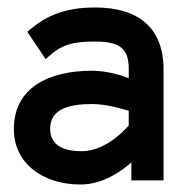

<svg xmlns="http://www.w3.org/2000/svg" viewBox="-20 -482 485 513"><path d="M17 -137C17 -46 94 11 195 11C255 11 305 -25 331 -48V0H417V-296C417 -407 351 -462 234 -462C152 -462 103 -439 60 -403L53 -397L102 -324L111 -332C145 -363 176 -371 234 -371C299 -371 324 -353 324 -298V-273C304 -281 266 -293 225 -293C114 -293 17 -250 17 -137ZM114 -138C114 -189 161 -204 225 -204C266 -204 307 -191 324 -186V-147C314 -135 262 -78 198 -78C145 -78 114 -97 114 -138Z"/></svg>

Font: Charger Pro
Style: ExBdNar
Weight: 400
Designer: Jasper
Foundry: Cannot Into Space Fonts
Version: Version 1.09